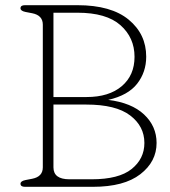

<svg xmlns="http://www.w3.org/2000/svg" viewBox="-20 -720 656 740"><path d="M583.5 -169Q583.5 -97 520.8 -48.5Q458 0 338.5 0H76Q59 0 59 -12Q59 -22 78 -26L104 -31Q145 -39 145 -75V-625Q145 -661 104 -669L78 -674Q59 -678 59 -688Q59 -700 76 -700H278.5Q408.5 -700 476 -644.2Q543.5 -588.5 543.5 -501.5Q543.5 -442 508.5 -397.2Q473.5 -352.5 397 -335Q487 -324 535.2 -278.8Q583.5 -233.5 583.5 -169ZM278.5 -671H186V-346H313.5Q400 -346 449.2 -387.8Q498.5 -429.5 498.5 -501Q498.5 -575 444.2 -623Q390 -671 278.5 -671ZM312.5 -317H186V-75Q186 -29 247.5 -29H333.5Q438 -29 487.2 -68.5Q536.5 -108 536.5 -169Q536.5 -233.5 481.5 -275.2Q426.5 -317 312.5 -317Z"/></svg>

Font: Fraunces 9pt SuperSoft Thin
Style: Regular
Weight: 100
Version: Version 1.000;[b76b70a41]